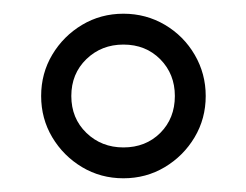

<svg xmlns="http://www.w3.org/2000/svg" viewBox="-20 -820 359 280"><path d="M160 -560Q127 -560 99.8 -576.2Q72.5 -592.5 56.2 -619.8Q40 -647 40 -680Q40 -713 56.2 -740.2Q72.5 -767.5 99.8 -783.8Q127 -800 160 -800Q193 -800 220.5 -783.8Q248 -767.5 264 -740Q280 -712.5 280 -680Q280 -647 263.8 -619.8Q247.5 -592.5 220.2 -576.2Q193 -560 160 -560ZM160 -605Q192.5 -605 213.8 -626.2Q235 -647.5 235 -680Q235 -712 213.8 -733.5Q192.5 -755 160 -755Q128 -755 106 -733.8Q84 -712.5 84 -680Q84 -647.5 106 -626.2Q128 -605 160 -605Z"/></svg>

Font: Bodoni Moda 9pt ExtraBold
Style: Regular
Weight: 800
Designer: Owen Earl
Foundry: indestructible type
Version: Version 2.005